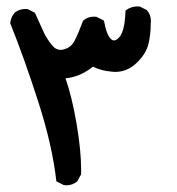

<svg xmlns="http://www.w3.org/2000/svg" viewBox="-20 -380 540 587"><path d="M57.6 -352.5Q60.5 -352.5 64.9 -352.1L86.9 -340.8Q99.6 -313.5 110.4 -288.6Q121.1 -263.7 138.2 -242.7Q149.9 -227.5 166 -227.5Q170.4 -227.5 174.8 -229Q197.3 -234.4 208 -255.4Q219.7 -278.3 233.9 -316.4L234.9 -317.4Q248 -329.1 267.6 -329.1Q270.5 -329.1 274.9 -328.6L297.9 -316.9L298.3 -314.5Q305.7 -273.4 319.3 -260.7Q323.7 -256.3 328.6 -256.3Q335.4 -256.3 344.2 -265.6Q355 -276.4 360.4 -307.6Q362.8 -324.2 363.8 -347.7L365.7 -349.1Q380.9 -360.4 400.4 -360.4Q403.3 -360.4 407.7 -359.9L429.2 -349.1L429.7 -348.1Q441.4 -335 441.4 -315.4Q441.4 -312.5 440.9 -309.6Q440.9 -275.9 434.1 -246.6Q426.8 -214.8 396.5 -186.5Q368.2 -160.2 332.5 -160.2Q328.6 -160.2 324.7 -160.6Q288.1 -163.6 264.2 -176.3Q224.6 -144.5 180.2 -140.6Q200.2 -83.5 214.1 -1.7Q228 80.1 228 137.2Q228 144.5 228 152.8L216.3 174.3Q202.1 186.5 182.6 186.5Q179.7 186.5 175.3 186L152.3 174.3Q140.1 64.5 96.4 -70.8Q52.7 -206.1 11.2 -309.1Q13.2 -327.6 24.4 -340.8Q38.1 -352.5 57.6 -352.5Z"/></svg>

Font: Bakudai
Style: Medium
Weight: 500
Version: Version 1.48